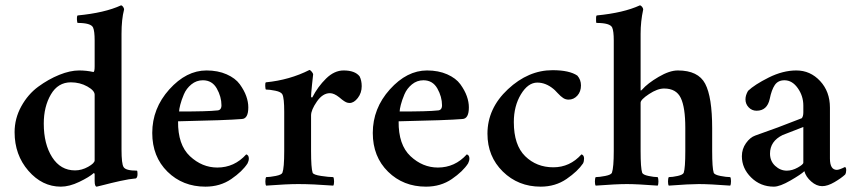

<svg xmlns="http://www.w3.org/2000/svg" viewBox="-20 -698 3234 726"><path d="M279.3 -431.6Q306.6 -431.6 333 -425.8Q337.9 -425.8 337.9 -447.3V-544.9Q337.9 -580.1 332 -593.8Q324.2 -611.3 273.4 -611.3Q272.5 -611.3 271.5 -618.2Q270.5 -625 271 -631.8Q271.5 -638.7 273.4 -639.6Q376 -649.4 437.5 -677.7Q441.4 -677.7 445.3 -672.4Q449.2 -667 449.2 -662.1Q439.5 -625 439.5 -570.3V-132.8Q439.5 -78.1 447.3 -66.4Q455.1 -52.7 498 -52.7Q500 -50.8 500 -40Q500 -27.3 494.1 -23.4Q469.7 -21.5 434.6 -13.7Q399.4 -5.9 373.5 1Q347.7 7.8 345.7 7.8Q337.9 7.8 337.9 -13.7V-39.1Q336.9 -43.9 335 -43.9Q317.4 -28.3 279.8 -10.3Q242.2 7.8 210 7.8Q139.6 7.8 87.4 -52.2Q35.2 -112.3 35.2 -198.2Q35.2 -250 60.5 -295.9Q85.9 -341.8 124.5 -370.1Q163.1 -398.4 204.1 -415Q245.1 -431.6 279.3 -431.6ZM248 -386.7Q199.2 -386.7 172.4 -340.8Q145.5 -294.9 145.5 -230.5Q145.5 -153.3 177.2 -103.5Q209 -53.7 263.7 -53.7Q289.1 -53.7 313.5 -67.4Q337.9 -81.1 337.9 -91.8V-339.8Q337.9 -355.5 310.1 -371.1Q282.2 -386.7 248 -386.7Z M657.2 -276.4Q766.6 -276.4 799.8 -280.3Q817.4 -280.3 817.4 -299.8Q817.4 -332 799.8 -363.3Q782.2 -394.5 747.1 -394.5Q722.7 -394.5 703.6 -378.9Q684.6 -363.3 675.3 -341.3Q666 -319.3 661.6 -301.8Q657.2 -284.2 657.2 -276.4ZM653.3 -239.3Q652.3 -150.4 698.2 -107.4Q744.1 -64.5 801.8 -64.5Q866.2 -64.5 911.1 -114.3Q920.9 -111.3 920.9 -98.6Q920.9 -89.8 916 -80.1Q896.5 -49.8 854.5 -21Q812.5 7.8 756.8 7.8Q670.9 7.8 613.3 -48.8Q555.7 -105.5 555.7 -195.3Q555.7 -288.1 620.1 -359.9Q684.6 -431.6 760.7 -431.6Q803.7 -431.6 836.9 -417Q870.1 -402.3 886.7 -379.4Q903.3 -356.4 911.1 -334.5Q918.9 -312.5 918.9 -292Q918.9 -249 894.5 -248Q838.9 -243.2 653.3 -239.3Z M1279.3 -431.6Q1322.3 -431.6 1339.8 -409.2Q1347.7 -393.6 1347.7 -372.1Q1347.7 -346.7 1333 -327.6Q1318.4 -308.6 1301.8 -308.6Q1294.9 -308.6 1288.6 -311.5Q1282.2 -314.5 1273.4 -321.3Q1264.6 -328.1 1262.7 -330.1Q1243.2 -345.7 1227.5 -345.7Q1200.2 -345.7 1178.2 -314Q1156.2 -282.2 1156.2 -261.7V-127Q1156.2 -62.5 1162.1 -44.9Q1165 -37.1 1194.3 -32.7Q1223.6 -28.3 1240.2 -28.3Q1243.2 -23.4 1243.2 -11.7Q1243.2 0 1240.2 3.9Q1162.1 -2 1107.4 -2Q1064.5 -2 986.3 3.9Q983.4 0 983.4 -11.7Q983.4 -23.4 986.3 -28.3Q1000 -28.3 1022.5 -32.7Q1044.9 -37.1 1047.9 -44.9Q1054.7 -62.5 1054.7 -127V-275.4Q1054.7 -327.1 1047.9 -340.8Q1043 -350.6 1021 -355Q999 -359.4 985.4 -359.4Q983.4 -361.3 982.9 -373Q982.4 -384.8 985.4 -386.7Q1075.2 -395.5 1150.4 -433.6Q1154.3 -432.6 1159.2 -426.3Q1164.1 -419.9 1164.1 -417Q1163.1 -411.1 1159.7 -376.5Q1156.2 -341.8 1156.2 -333Q1157.2 -328.1 1161.1 -330.1Q1181.6 -370.1 1212.9 -400.9Q1244.1 -431.6 1279.3 -431.6Z M1491.2 -276.4Q1600.6 -276.4 1633.8 -280.3Q1651.4 -280.3 1651.4 -299.8Q1651.4 -332 1633.8 -363.3Q1616.2 -394.5 1581.1 -394.5Q1556.6 -394.5 1537.6 -378.9Q1518.6 -363.3 1509.3 -341.3Q1500 -319.3 1495.6 -301.8Q1491.2 -284.2 1491.2 -276.4ZM1487.3 -239.3Q1486.3 -150.4 1532.2 -107.4Q1578.1 -64.5 1635.7 -64.5Q1700.2 -64.5 1745.1 -114.3Q1754.9 -111.3 1754.9 -98.6Q1754.9 -89.8 1750 -80.1Q1730.5 -49.8 1688.5 -21Q1646.5 7.8 1590.8 7.8Q1504.9 7.8 1447.3 -48.8Q1389.6 -105.5 1389.6 -195.3Q1389.6 -288.1 1454.1 -359.9Q1518.6 -431.6 1594.7 -431.6Q1637.7 -431.6 1670.9 -417Q1704.1 -402.3 1720.7 -379.4Q1737.3 -356.4 1745.1 -334.5Q1752.9 -312.5 1752.9 -292Q1752.9 -249 1728.5 -248Q1672.9 -243.2 1487.3 -239.3Z M2176.8 -375Q2176.8 -351.6 2163.1 -336.4Q2149.4 -321.3 2129.9 -321.3Q2119.1 -321.3 2109.9 -327.1Q2100.6 -333 2088.4 -346.2Q2076.2 -359.4 2073.2 -361.3Q2043.9 -385.7 2011.7 -385.7Q1976.6 -385.7 1949.7 -341.3Q1922.9 -296.9 1922.9 -236.3Q1922.9 -149.4 1965.8 -107.4Q2008.8 -65.4 2072.3 -65.4Q2134.8 -65.4 2178.7 -114.3Q2188.5 -111.3 2188.5 -98.6Q2188.5 -87.9 2184.6 -80.1Q2165 -50.8 2122.6 -21.5Q2080.1 7.8 2024.4 7.8Q1939.5 7.8 1881.3 -49.3Q1823.2 -106.4 1823.2 -192.4Q1823.2 -288.1 1900.4 -360.4Q1977.5 -432.6 2069.3 -432.6Q2132.8 -432.6 2163.1 -412.1Q2176.8 -396.5 2176.8 -375Z M2543 -431.6Q2620.1 -431.6 2646.5 -381.3Q2672.9 -331.1 2672.9 -212.9V-127Q2672.9 -62.5 2678.7 -44.9Q2681.6 -37.1 2704.1 -32.7Q2726.6 -28.3 2741.2 -28.3Q2744.1 -24.4 2744.1 -12.7Q2744.1 -1 2741.2 3.9Q2663.1 -2 2622.1 -2Q2586.9 -2 2508.8 3.9Q2505.9 0 2505.9 -11.7Q2505.9 -23.4 2508.8 -28.3Q2522.5 -28.3 2542.5 -32.7Q2562.5 -37.1 2565.4 -44.9Q2571.3 -62.5 2571.3 -127V-214.8Q2571.3 -292 2554.2 -327.6Q2537.1 -363.3 2491.2 -363.3Q2465.8 -363.3 2434.1 -342.3Q2402.3 -321.3 2402.3 -309.6V-127Q2402.3 -62.5 2408.2 -44.9Q2411.1 -37.1 2432.1 -32.7Q2453.1 -28.3 2466.8 -28.3Q2469.7 -23.4 2469.7 -11.7Q2469.7 0 2466.8 3.9Q2388.7 -2 2350.6 -2Q2310.5 -2 2232.4 3.9Q2229.5 0 2229.5 -11.7Q2229.5 -23.4 2232.4 -28.3Q2246.1 -28.3 2268.6 -32.7Q2291 -37.1 2293.9 -44.9Q2300.8 -65.4 2300.8 -127V-544.9Q2300.8 -580.1 2294.9 -593.8Q2287.1 -611.3 2235.4 -611.3Q2234.4 -611.3 2233.9 -618.2Q2233.4 -625 2233.9 -631.8Q2234.4 -638.7 2236.3 -639.6Q2337.9 -649.4 2399.4 -677.7Q2403.3 -677.7 2407.7 -672.4Q2412.1 -667 2412.1 -662.1Q2402.3 -617.2 2402.3 -570.3V-359.4Q2402.3 -355.5 2403.3 -355.5Q2404.3 -355.5 2408.2 -359.4Q2428.7 -382.8 2470.2 -407.2Q2511.7 -431.6 2543 -431.6Z M2955.1 -52.7Q2975.6 -52.7 2996.6 -64.5Q3017.6 -76.2 3017.6 -83V-217.8Q2946.3 -190.4 2939.5 -187.5Q2891.6 -164.1 2891.6 -117.2Q2891.6 -88.9 2911.1 -70.8Q2930.7 -52.7 2955.1 -52.7ZM2991.2 -431.6Q3043.9 -431.6 3081.1 -391.6Q3118.2 -351.6 3118.2 -291V-98.6Q3118.2 -55.7 3144.5 -55.7Q3153.3 -55.7 3174.8 -66.4Q3179.7 -65.4 3179.7 -54.7Q3179.7 -44.9 3175.8 -38.1Q3161.1 -24.4 3135.3 -9.3Q3109.4 5.9 3088.9 5.9Q3067.4 5.9 3047.4 -11.7Q3027.3 -29.3 3021.5 -50.8Q3009.8 -39.1 2969.2 -15.6Q2928.7 7.8 2906.2 7.8Q2855.5 7.8 2820.3 -26.9Q2785.2 -61.5 2785.2 -107.4Q2785.2 -134.8 2800.8 -156.7Q2816.4 -178.7 2835.9 -185.5Q2918 -213.9 3011.7 -251Q3017.6 -257.8 3017.6 -273.4V-298.8Q3017.6 -335 2996.6 -364.7Q2975.6 -394.5 2946.3 -394.5Q2921.9 -394.5 2909.7 -376.5Q2897.5 -358.4 2890.6 -324.2Q2880.9 -279.3 2840.8 -279.3Q2823.2 -279.3 2811 -292Q2798.8 -304.7 2798.8 -322.3Q2798.8 -337.9 2808.6 -354.5Q2833 -377.9 2886.7 -404.8Q2940.4 -431.6 2991.2 -431.6Z"/></svg>

Font: Crimson
Style: Semibold
Weight: 600
Version: Version 0.8